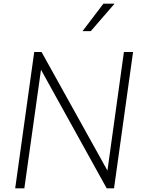

<svg xmlns="http://www.w3.org/2000/svg" viewBox="-20 -1029 779 1049"><path d="M63 0H113L204 -648L563 0H603L707 -745H657L567 -97L207 -745H167ZM431 -859H476L606 -1009H545Z"/></svg>

Font: Mluvka ExtraLight
Style: Italic
Weight: 200
Italic angle: -8°
Designer: Modified by Jiří Krblich, Original typeface by Gumpita Rahayu
Foundry: Gumpita Rahayu & Jiří Krblich
Version: Version 2.000;Glyphs 3.1.1 (3134)